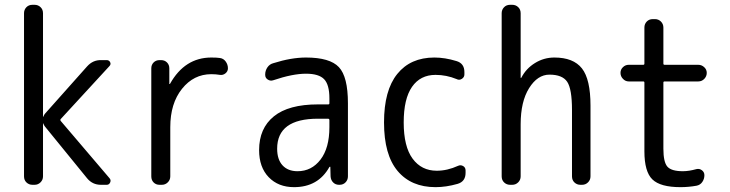

<svg xmlns="http://www.w3.org/2000/svg" viewBox="-20 -770 3040 800"><path d="M115.2 0Q100.6 0 90.3 -9.8Q80.1 -19.5 80.1 -35.2V-714.8Q80.1 -729.5 89.8 -739.7Q99.6 -750 115.2 -750H124Q138.7 -750 148.9 -740.2Q159.2 -730.5 159.2 -714.8V-283.2H160.2Q164.1 -293 168 -296.9L342.8 -493.2Q367.2 -520.5 401.4 -519.5H424.8Q434.6 -519.5 439 -510.7Q443.4 -502 435.5 -494.1L233.4 -274.4Q229.5 -270.5 233.4 -265.6L436.5 -27.3Q443.4 -19.5 439 -9.8Q434.6 0 424.8 0H400.4Q365.2 0 342.8 -27.3L167 -243.2Q163.1 -248 160.2 -255.9H159.2V-35.2Q159.2 -20.5 148.9 -10.3Q138.7 0 124 0Z M644.5 0Q629.9 0 620.1 -9.8Q610.4 -19.5 610.4 -35.2V-485.4Q610.4 -500 620.1 -509.8Q629.9 -519.5 644.5 -519.5H651.4Q666 -519.5 675.8 -509.8Q685.5 -500 685.5 -485.4V-420.9Q685.5 -419.9 687 -419.9Q688.5 -419.9 688.5 -420.9Q750 -530.3 860.4 -530.3Q884.8 -530.3 896.5 -528.3Q911.1 -526.4 920.4 -513.7Q929.7 -501 929.7 -485.4Q929.7 -472.7 919.4 -464.4Q909.2 -456.1 896.5 -458Q878.9 -460.9 860.4 -460.9Q787.1 -460.9 738.3 -399.9Q689.5 -338.9 689.5 -240.2V-35.2Q689.5 -20.5 679.2 -10.3Q668.9 0 654.3 0Z M1304.7 -275.4Q1134.8 -275.4 1134.8 -150.4Q1134.8 -105.5 1157.2 -81.1Q1179.7 -56.6 1219.7 -56.6Q1278.3 -56.6 1315.4 -105Q1352.5 -153.3 1352.5 -240.2V-269.5Q1352.5 -274.4 1347.7 -275.4ZM1205.1 9.8Q1139.6 9.8 1099.6 -31.7Q1059.6 -73.2 1059.6 -144.5Q1059.6 -235.4 1121.1 -285.2Q1182.6 -335 1304.7 -335H1347.7Q1352.5 -335 1352.5 -339.8V-360.4Q1352.5 -417 1330.6 -439.9Q1308.6 -462.9 1254.9 -462.9Q1199.2 -462.9 1118.2 -435.5Q1106.4 -431.6 1095.7 -438.5Q1085 -445.3 1085 -458V-460Q1085 -475.6 1094.2 -489.3Q1103.5 -502.9 1119.1 -506.8Q1193.4 -530.3 1254.9 -530.3Q1354.5 -530.3 1392.1 -490.2Q1429.7 -450.2 1429.7 -339.8V-35.2Q1429.7 -20.5 1419.9 -10.3Q1410.2 0 1394.5 0H1392.6Q1377.9 0 1368.2 -9.8Q1358.4 -19.5 1357.4 -35.2L1356.4 -74.2Q1356.4 -75.2 1355.5 -75.2Q1353.5 -75.2 1352.5 -74.2Q1305.7 9.8 1205.1 9.8Z M1794.9 9.8Q1693.4 9.8 1636.7 -57.6Q1580.1 -125 1580.1 -259.8Q1580.1 -393.6 1635.3 -461.9Q1690.4 -530.3 1790 -530.3Q1834 -530.3 1881.8 -515.6Q1915 -505.9 1915 -469.7V-460Q1915 -448.2 1904.3 -441.4Q1893.6 -434.6 1882.8 -440.4Q1839.8 -458 1794.9 -458Q1731.4 -458 1696.8 -408.2Q1662.1 -358.4 1662.1 -259.8Q1662.1 -159.2 1699.2 -108.9Q1736.3 -58.6 1799.8 -58.6Q1843.8 -58.6 1888.7 -79.1Q1899.4 -84 1909.7 -78.1Q1919.9 -72.3 1919.9 -59.6V-49.8Q1919.9 -13.7 1886.7 -3.9Q1838.9 9.8 1794.9 9.8Z M2105.5 0Q2090.8 0 2080.6 -9.8Q2070.3 -19.5 2070.3 -35.2V-714.8Q2070.3 -729.5 2080.1 -739.7Q2089.8 -750 2105.5 -750H2114.3Q2128.9 -750 2139.2 -740.2Q2149.4 -730.5 2149.4 -714.8V-446.3Q2149.4 -445.3 2150.4 -445.3Q2152.3 -445.3 2152.3 -446.3Q2171.9 -484.4 2209 -507.3Q2246.1 -530.3 2290 -530.3Q2369.1 -530.3 2404.8 -484.9Q2440.4 -439.5 2440.4 -330.1V-35.2Q2440.4 -20.5 2430.2 -10.3Q2419.9 0 2405.3 0H2398.4Q2383.8 0 2373.5 -9.8Q2363.3 -19.5 2363.3 -35.2V-311.5Q2363.3 -399.4 2343.3 -429.2Q2323.2 -459 2269.5 -459Q2219.7 -459 2184.6 -402.8Q2149.4 -346.7 2149.4 -252V-35.2Q2149.4 -20.5 2139.2 -10.3Q2128.9 0 2114.3 0Z M2599.6 -430.7Q2585.9 -430.7 2575.7 -441.4Q2565.4 -452.1 2565.4 -466.3Q2565.4 -480.5 2575.7 -490.2Q2585.9 -500 2599.6 -500H2660.2Q2665 -500 2665 -504.9V-655.3Q2665 -669.9 2674.8 -680.2Q2684.6 -690.4 2700.2 -690.4H2709Q2723.6 -690.4 2733.9 -680.2Q2744.1 -669.9 2744.1 -655.3V-504.9Q2744.1 -500 2749 -500H2889.6Q2903.3 -500 2914.1 -490.2Q2924.8 -480.5 2924.8 -466.3Q2924.8 -452.1 2914.6 -441.4Q2904.3 -430.7 2889.6 -430.7H2749Q2744.1 -430.7 2744.1 -425.8V-150.4Q2744.1 -94.7 2760.7 -75.7Q2777.3 -56.6 2825.2 -56.6Q2850.6 -56.6 2881.8 -65.4Q2894.5 -68.4 2904.8 -60.5Q2915 -52.7 2915 -40Q2915 -24.4 2906.2 -11.7Q2897.5 1 2881.8 3.9Q2848.6 9.8 2815.4 9.8Q2731.4 9.8 2698.2 -22.5Q2665 -54.7 2665 -139.6V-425.8Q2665 -430.7 2660.2 -430.7Z"/></svg>

Font: Rounded-L Mgen+ 2m regular
Style: Regular
Weight: 400
Designer: [Source Han Sans]
Ryoko NISHIZUKA  (kana & ideographs); Paul D. Hunt (Latin, Greek & Cyrillic); Wenlong ZHANG  (bopomofo
Version: Version 1.059.20150602